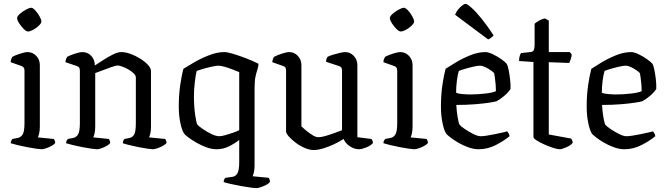

<svg xmlns="http://www.w3.org/2000/svg" viewBox="-20 -768 3426 988"><path d="M193 0Q186 0 165 -3Q144 -6 118.5 -11Q93 -16 70 -21.5Q47 -27 35 -31Q35 -39 38.5 -45Q42 -51 44 -53L71 -58Q87 -61 96.5 -76Q106 -91 106 -135V-405Q106 -423 91 -428L35 -448Q35 -458 38.5 -465.5Q42 -473 44 -476Q59 -484 84 -492Q109 -500 122 -500Q148 -500 166.5 -480.5Q185 -461 185 -433V-117Q185 -96 181.5 -81.5Q178 -67 175 -61L257 -53Q259 -50 261.5 -45Q264 -40 264 -32Q259 -25 245.5 -17.5Q232 -10 217.5 -5Q203 0 193 0ZM124 -606Q115 -606 102 -619Q89 -632 78.5 -648.5Q68 -665 68 -675Q68 -684 82 -696.5Q96 -709 113.5 -718.5Q131 -728 141 -728Q149 -728 161.5 -714.5Q174 -701 183.5 -684Q193 -667 193 -657Q193 -649 180.5 -636.5Q168 -624 151.5 -615Q135 -606 124 -606Z M478 0Q471 0 450 -3Q429 -6 403.5 -11Q378 -16 355 -21.5Q332 -27 320 -31Q320 -39 323.5 -45Q327 -51 330 -53L356 -58Q372 -61 381.5 -76Q391 -91 391 -135V-405Q391 -413 388 -419Q385 -425 376 -428L317 -448Q317 -458 320.5 -465.5Q324 -473 326 -476Q341 -484 366 -492Q391 -500 404 -500Q431 -500 449.5 -480.5Q468 -461 468 -431Q491 -446 516 -462Q541 -478 564 -489Q587 -500 604 -500Q626 -500 652 -490.5Q678 -481 702 -466Q726 -451 741.5 -434Q757 -417 757 -402V-117Q757 -96 753.5 -81.5Q750 -67 747 -61L830 -53Q832 -50 834.5 -45Q837 -40 837 -32Q831 -25 818 -17.5Q805 -10 790 -5Q775 0 766 0Q759 0 738.5 -3Q718 -6 693 -11Q668 -16 645.5 -21.5Q623 -27 612 -31Q612 -39 615 -45Q618 -51 621 -53L646 -58Q662 -61 670.5 -76Q679 -91 679 -135V-370Q679 -380 667.5 -391Q656 -402 640 -411Q624 -420 608.5 -425.5Q593 -431 586 -431Q576 -431 552.5 -422.5Q529 -414 505 -405Q481 -396 470 -392V-117Q470 -96 466.5 -81.5Q463 -67 460 -61L540 -53Q542 -50 544.5 -45Q547 -40 547 -32Q539 -21 515.5 -10.5Q492 0 478 0Z M1299 200Q1291 200 1268.5 197Q1246 194 1218.5 189Q1191 184 1167 178.5Q1143 173 1131 169Q1131 161 1134 155Q1137 149 1140 147L1176 142Q1192 140 1201.5 124.5Q1211 109 1211 65V-48Q1187 -29 1157.5 -14.5Q1128 0 1095 0Q1070 0 1043.5 -9.5Q1017 -19 992.5 -33Q968 -47 950.5 -60Q933 -73 928 -80Q916 -97 908 -135.5Q900 -174 900 -220Q900 -279 907.5 -331Q915 -383 924 -414Q943 -426 978 -446.5Q1013 -467 1055 -483.5Q1097 -500 1134 -500Q1149 -500 1174.5 -492.5Q1200 -485 1227.5 -475Q1255 -465 1278 -455Q1301 -445 1310 -440Q1310 -426 1305 -411.5Q1300 -397 1295 -375Q1290 -353 1290 -315V83Q1290 104 1286.5 118.5Q1283 133 1280 139L1363 147Q1365 150 1367 155Q1369 160 1369 168Q1364 176 1350.5 183Q1337 190 1322.5 195Q1308 200 1299 200ZM1108 -67Q1120 -67 1139.5 -72.5Q1159 -78 1179 -85Q1199 -92 1211 -98V-397Q1196 -403 1175.5 -411Q1155 -419 1135.5 -424.5Q1116 -430 1104 -430Q1093 -430 1070 -425Q1047 -420 1024.5 -413.5Q1002 -407 992 -403Q987 -384 982.5 -345.5Q978 -307 978 -274Q978 -221 984 -178.5Q990 -136 996 -126Q1001 -120 1021.5 -105.5Q1042 -91 1066.5 -79Q1091 -67 1108 -67Z M1595 4Q1572 4 1547 -7Q1522 -18 1500.5 -34.5Q1479 -51 1465.5 -66.5Q1452 -82 1452 -92V-405Q1452 -413 1449.5 -419Q1447 -425 1438 -428L1381 -448Q1382 -458 1385 -465.5Q1388 -473 1391 -476Q1406 -484 1430.5 -492Q1455 -500 1469 -500Q1494 -500 1512.5 -480.5Q1531 -461 1531 -433V-118Q1542 -107 1557.5 -94.5Q1573 -82 1589 -72Q1605 -62 1619 -62Q1637 -62 1673.5 -74Q1710 -86 1740 -98V-405Q1740 -413 1737 -419Q1734 -425 1725 -428L1658 -450Q1658 -461 1661 -467Q1664 -473 1666 -476Q1676 -481 1694 -486.5Q1712 -492 1729.5 -496Q1747 -500 1756 -500Q1782 -500 1800.5 -480.5Q1819 -461 1819 -433V-62L1891 -53Q1893 -51 1896 -45.5Q1899 -40 1899 -32Q1890 -20 1866 -10Q1842 0 1828 0Q1803 0 1780 -15.5Q1757 -31 1748 -53Q1727 -39 1699.5 -26Q1672 -13 1644 -4.5Q1616 4 1595 4Z M2111 0Q2104 0 2083 -3Q2062 -6 2036.5 -11Q2011 -16 1988 -21.5Q1965 -27 1953 -31Q1953 -39 1956.5 -45Q1960 -51 1962 -53L1989 -58Q2005 -61 2014.5 -76Q2024 -91 2024 -135V-405Q2024 -423 2009 -428L1953 -448Q1953 -458 1956.5 -465.5Q1960 -473 1962 -476Q1977 -484 2002 -492Q2027 -500 2040 -500Q2066 -500 2084.5 -480.5Q2103 -461 2103 -433V-117Q2103 -96 2099.5 -81.5Q2096 -67 2093 -61L2175 -53Q2177 -50 2179.5 -45Q2182 -40 2182 -32Q2177 -25 2163.5 -17.5Q2150 -10 2135.5 -5Q2121 0 2111 0ZM2042 -606Q2033 -606 2020 -619Q2007 -632 1996.5 -648.5Q1986 -665 1986 -675Q1986 -684 2000 -696.5Q2014 -709 2031.5 -718.5Q2049 -728 2059 -728Q2067 -728 2079.5 -714.5Q2092 -701 2101.5 -684Q2111 -667 2111 -657Q2111 -649 2098.5 -636.5Q2086 -624 2069.5 -615Q2053 -606 2042 -606Z M2443 0Q2417 0 2389.5 -10Q2362 -20 2338 -34Q2314 -48 2297.5 -61Q2281 -74 2276 -80Q2265 -97 2257 -135.5Q2249 -174 2249 -219Q2249 -279 2256.5 -330.5Q2264 -382 2273 -414Q2291 -426 2325 -446.5Q2359 -467 2399.5 -483.5Q2440 -500 2478 -500Q2493 -500 2516 -489Q2539 -478 2559.5 -463.5Q2580 -449 2588 -439Q2593 -430 2597.5 -407.5Q2602 -385 2605 -358.5Q2608 -332 2607 -310Q2594 -290 2571.5 -272Q2549 -254 2535 -247Q2526 -244 2496.5 -239.5Q2467 -235 2423.5 -231.5Q2380 -228 2328 -228Q2330 -193 2335 -164Q2340 -135 2345 -126Q2350 -119 2370.5 -105Q2391 -91 2414.5 -79Q2438 -67 2454 -67Q2465 -67 2484.5 -70Q2504 -73 2526 -77.5Q2548 -82 2565.5 -86Q2583 -90 2590 -92Q2593 -89 2597 -82.5Q2601 -76 2602 -67Q2573 -43 2531 -21.5Q2489 0 2443 0ZM2400 -282Q2437 -282 2476.5 -286.5Q2516 -291 2532 -299Q2532 -314 2530.5 -333Q2529 -352 2526.5 -368.5Q2524 -385 2523 -391Q2521 -395 2508 -404.5Q2495 -414 2478.5 -422Q2462 -430 2450 -430Q2439 -430 2416.5 -425Q2394 -420 2372 -413.5Q2350 -407 2341 -403Q2335 -384 2331 -352.5Q2327 -321 2327 -291Q2337 -286 2359 -284Q2381 -282 2400 -282ZM2492 -565 2322 -692Q2326 -705 2336.5 -718Q2347 -731 2358 -739.5Q2369 -748 2376 -748Q2384 -748 2406.5 -728Q2429 -708 2458.5 -671.5Q2488 -635 2520 -586Q2516 -581 2508 -574.5Q2500 -568 2492 -565Z M2860 0Q2849 0 2827 -7Q2805 -14 2781.5 -24.5Q2758 -35 2741.5 -45.5Q2725 -56 2725 -63V-449L2651 -454Q2651 -470 2654.5 -480.5Q2658 -491 2661 -495L2709 -500Q2723 -501 2727 -510.5Q2731 -520 2731 -537V-646Q2741 -655 2757 -663.5Q2773 -672 2785 -673L2804 -662V-500H2912L2922 -488Q2921 -474 2916.5 -462Q2912 -450 2909 -444L2804 -448V-76L2919 -55Q2921 -52 2924 -46Q2927 -40 2927 -33Q2917 -20 2894 -10Q2871 0 2860 0Z M3193 0Q3167 0 3139.5 -10Q3112 -20 3088 -34Q3064 -48 3047.5 -61Q3031 -74 3026 -80Q3015 -97 3007 -135.5Q2999 -174 2999 -219Q2999 -279 3006.5 -330.5Q3014 -382 3023 -414Q3041 -426 3075 -446.5Q3109 -467 3149.5 -483.5Q3190 -500 3228 -500Q3243 -500 3266 -489Q3289 -478 3309.5 -463.5Q3330 -449 3338 -439Q3343 -430 3347.5 -407.5Q3352 -385 3355 -358.5Q3358 -332 3357 -310Q3344 -290 3321.5 -272Q3299 -254 3285 -247Q3276 -244 3246.5 -239.5Q3217 -235 3173.5 -231.5Q3130 -228 3078 -228Q3080 -193 3085 -164Q3090 -135 3095 -126Q3100 -119 3120.5 -105Q3141 -91 3164.5 -79Q3188 -67 3204 -67Q3215 -67 3234.5 -70Q3254 -73 3276 -77.5Q3298 -82 3315.5 -86Q3333 -90 3340 -92Q3343 -89 3347 -82.5Q3351 -76 3352 -67Q3323 -43 3281 -21.5Q3239 0 3193 0ZM3150 -282Q3187 -282 3226.5 -286.5Q3266 -291 3282 -299Q3282 -314 3280.5 -333Q3279 -352 3276.5 -368.5Q3274 -385 3273 -391Q3271 -395 3258 -404.5Q3245 -414 3228.5 -422Q3212 -430 3200 -430Q3189 -430 3166.5 -425Q3144 -420 3122 -413.5Q3100 -407 3091 -403Q3085 -384 3081 -352.5Q3077 -321 3077 -291Q3087 -286 3109 -284Q3131 -282 3150 -282Z"/></svg>

Font: Texturina 72pt
Style: Regular
Weight: 400
Designer: Guillermo Torres Carreño
Foundry: Omnibus-Type
Version: Version 1.002; ttfautohint (v1.8.3)